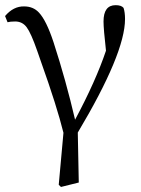

<svg xmlns="http://www.w3.org/2000/svg" viewBox="-20 -536 557 758"><path d="M220.7 202.1 211.9 193.4 230.5 -11.7Q205.1 -115.2 141.6 -293Q131.8 -321.3 127 -335Q102.5 -405.3 85.4 -428.2Q68.4 -451.2 40 -451.2Q20.5 -451.2 9.8 -448.2L0 -472.7Q33.2 -511.7 75.2 -510.7Q111.3 -510.7 133.8 -486.3Q163.1 -455.1 191.4 -369.1Q240.2 -218.8 276.4 -63.5Q358.4 -216.8 398.4 -335.9Q388.7 -421.9 388.7 -451.2Q388.7 -515.6 436.5 -515.6Q459 -515.6 467.8 -504.9Q473.6 -487.3 473.6 -460.9Q473.6 -325.2 287.1 -12.7L291 184.6Z"/></svg>

Font: Bpmf GenYo Min R
Style: R
Weight: 400
Foundry: But Ko
Version: Version 1.320